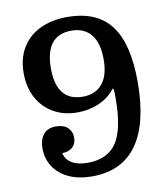

<svg xmlns="http://www.w3.org/2000/svg" viewBox="-83 -801 774 882"><g transform="rotate(-10 304.0 -360.5)"><path d="M442 -370H438Q410 -333 363 -312Q316 -291 261 -291Q198 -291 150 -318.5Q102 -346 75 -395.5Q48 -445 48 -511Q48 -579 77.5 -628.5Q107 -678 161.5 -704.5Q216 -731 289 -731Q427 -731 492 -645.5Q557 -560 557 -381Q557 -189 486.5 -89.5Q416 10 276 10Q215 10 169.5 -10.5Q124 -31 98.5 -69Q73 -107 73 -157Q73 -196 92.5 -220.5Q112 -245 150 -245Q187 -245 206 -227Q225 -209 225 -180Q225 -152 207 -135.5Q189 -119 159 -119Q165 -89 193 -72Q221 -55 266 -55Q360 -55 402 -118Q444 -181 444 -323Q444 -338 444 -348Q444 -358 442 -370ZM175 -511Q175 -358 298 -358Q356 -358 388.5 -396.5Q421 -435 421 -511Q421 -588 388.5 -627Q356 -666 298 -666Q175 -666 175 -511Z"/></g></svg>

Font: Domine SemiBold
Style: Regular
Weight: 600
Designer: Pablo Impallari, Rodrigo Fuenzalida, Brenda Gallo
Foundry: Pablo Impallari, Rodrigo Fuenzalida, Brenda Gallo
Version: Version 2.000